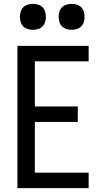

<svg xmlns="http://www.w3.org/2000/svg" viewBox="-20 -972 540 992"><path d="M70 0V-735H438V-655H160V-422H382V-342H160V-80H438V0ZM350 -818Q336 -818 323 -822Q310 -826 300.5 -835.5Q291 -845 287 -858Q283 -871 283 -885Q283 -899 287 -912Q291 -925 300.5 -934.5Q310 -944 323 -948Q336 -952 350 -952Q364 -952 377 -948Q390 -944 399.5 -934.5Q409 -925 413 -912Q417 -899 417 -885Q417 -871 413 -858Q409 -845 399.5 -835.5Q390 -826 377 -822Q364 -818 350 -818ZM150 -818Q136 -818 123 -822Q110 -826 100.5 -835.5Q91 -845 87 -858Q83 -871 83 -885Q83 -899 87 -912Q91 -925 100.5 -934.5Q110 -944 123 -948Q136 -952 150 -952Q164 -952 177 -948Q190 -944 199.5 -934.5Q209 -925 213 -912Q217 -899 217 -885Q217 -871 213 -858Q209 -845 199.5 -835.5Q190 -826 177 -822Q164 -818 150 -818Z"/></svg>

Font: Iosevka SS10 Medium
Style: Regular
Weight: 500
Monospace: yes
Designer: Belleve Invis
Foundry: Belleve Invis
Version: Version 28.0.6; ttfautohint (v1.8.4)